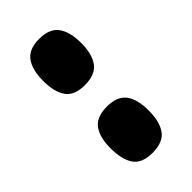

<svg xmlns="http://www.w3.org/2000/svg" viewBox="-13 -838 407 407"><g transform="rotate(45 190.5 -635.0)"><path d="M291 -578Q258 -578 240.5 -591Q223 -604 223 -635Q223 -666 240.5 -679Q258 -692 291 -692Q325 -692 343 -679Q361 -666 361 -634Q361 -603 343 -590.5Q325 -578 291 -578ZM89 -578Q56 -578 38 -591Q20 -604 20 -635Q20 -666 38 -679Q56 -692 89 -692Q122 -692 140 -679Q158 -666 158 -634Q158 -603 140 -590.5Q122 -578 89 -578Z"/></g></svg>

Font: Bricolage Grotesque 96pt ExtraBold 96pt SemiBold
Style: Regular
Weight: 600
Version: Version 1.001;gftools[0.9.33.dev8+g029e19f]